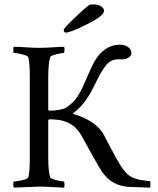

<svg xmlns="http://www.w3.org/2000/svg" viewBox="-20 -861 728 884"><path d="M670.9 2.9Q665 2.9 634.3 1.5Q603.5 0 586.9 0Q493.2 0 445.3 -77.1Q435.5 -91.8 406.7 -143.6Q377.9 -195.3 364.3 -219.7Q339.8 -268.6 307.6 -288.6Q275.4 -308.6 232.4 -310.5Q226.6 -311.5 209 -311.5Q202.1 -311.5 202.1 -303.7V-135.7Q202.1 -74.2 210.9 -44.9Q212.9 -38.1 238.3 -31.7Q263.7 -25.4 273.4 -25.4Q276.4 -25.4 276.9 -13.7Q277.3 -2 275.4 2.9Q177.7 -2 161.1 -2Q157.2 -2 44.9 2.9Q41 -1 41 -11.7Q41 -25.4 44.9 -25.4Q57.6 -25.4 82.5 -31.2Q107.4 -37.1 110.4 -44.9Q117.2 -71.3 117.2 -131.8V-510.7Q117.2 -570.3 110.4 -597.7Q107.4 -604.5 82 -610.8Q56.6 -617.2 44.9 -617.2Q41 -617.2 41 -630.9Q41 -643.6 44.9 -645.5Q64.5 -645.5 101.1 -643.1Q137.7 -640.6 161.1 -640.6Q185.5 -640.6 222.7 -643.1Q259.8 -645.5 275.4 -645.5Q277.3 -641.6 276.9 -629.4Q276.4 -617.2 273.4 -617.2Q263.7 -617.2 238.3 -610.8Q212.9 -604.5 210.9 -597.7Q202.1 -566.4 202.1 -506.8V-359.4Q202.1 -351.6 209 -351.6H215.8Q227.5 -351.6 232.4 -352.5Q266.6 -356.4 280.3 -363.3Q293.9 -370.1 314.5 -389.6Q321.3 -395.5 327.1 -402.8Q333 -410.2 339.4 -420.9Q345.7 -431.6 350.1 -439Q354.5 -446.3 361.8 -462.4Q369.1 -478.5 373 -487.3Q377 -496.1 386.7 -518.6Q396.5 -541 401.4 -551.8Q447.3 -653.3 531.2 -655.3Q555.7 -655.3 570.3 -644Q585 -632.8 585 -616.2Q585 -604.5 572.3 -596.2Q559.6 -587.9 543.9 -587.9H522.5Q491.2 -587.9 469.2 -562Q447.3 -536.1 411.1 -460.9Q386.7 -411.1 360.4 -380.9Q334 -350.6 316.4 -339.8V-336.9Q419.9 -305.7 456.1 -244.1Q460.9 -235.4 488.3 -182.6Q515.6 -129.9 537.1 -95.7Q551.8 -73.2 566.4 -59.6Q581.1 -45.9 601.6 -39.6Q622.1 -33.2 631.3 -31.7Q640.6 -30.3 668.9 -27.3Q672.9 -27.3 672.9 -14.6Q672.9 -2 670.9 2.9ZM273.4 -723.6Q273.4 -730.5 318.4 -773.9Q363.3 -817.4 390.6 -837.9Q394.5 -840.8 408.2 -840.8Q433.6 -840.8 446.3 -831.5Q459 -822.3 459 -811.5Q459 -788.1 381.3 -749.5Q303.7 -710.9 284.2 -710.9Q273.4 -710.9 273.4 -723.6Z"/></svg>

Font: Crimson Text
Style: Regular
Weight: 400
Version: Version 0.13